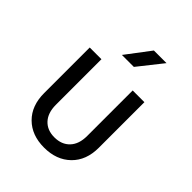

<svg xmlns="http://www.w3.org/2000/svg" viewBox="-221 -909 1043 1043"><g transform="rotate(45 300.0 -387.5)"><path d="M299 10Q204 10 147 -46.5Q90 -103 90 -200V-550H180V-200Q180 -138 212 -103.5Q244 -69 299 -69Q355 -69 387.5 -103.5Q420 -138 420 -200V-550H510V-200Q510 -103 452 -46.5Q394 10 299 10ZM242 -645 348 -785H445L334 -645Z"/></g></svg>

Font: NKDuy Mono
Style: Regular
Weight: 400
Monospace: yes
Designer: NKDuy
Foundry: NKDuy
Version: Version 2.251; ttfautohint (v1.8.4.7-5d5b)